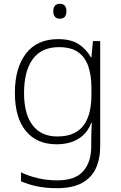

<svg xmlns="http://www.w3.org/2000/svg" viewBox="-20 -746 634 1006"><path d="M285 -541Q351 -541 391.5 -515Q432 -489 456 -446H459L467 -531H505V20Q505 87 482 136.5Q459 186 409 213Q359 240 279 240Q219 240 173 230Q127 220 90 204V157Q127 175 175.5 187Q224 199 280 199Q374 199 416 151Q458 103 458 22V-13Q458 -36 459 -57.5Q460 -79 461 -102H458Q437 -47 390.5 -18.5Q344 10 276 10Q173 10 115.5 -59.5Q58 -129 58 -260Q58 -390 116 -465.5Q174 -541 285 -541ZM289 -499Q197 -499 151.5 -436Q106 -373 106 -259Q106 -148 151 -89.5Q196 -31 280 -31Q333 -31 367.5 -48Q402 -65 422 -95Q442 -125 450.5 -164Q459 -203 459 -246V-285Q459 -351 442.5 -399Q426 -447 389 -473Q352 -499 289 -499ZM293 -726Q312 -726 320 -715.5Q328 -705 328 -687Q328 -669 320 -658.5Q312 -648 293 -648Q276 -648 267.5 -658.5Q259 -669 259 -687Q259 -705 267.5 -715.5Q276 -726 293 -726Z"/></svg>

Font: Noto Sans Syriac Eastern ExtraLight
Style: Regular
Weight: 250
Designer: Patrick Giasson and the Monotype Design Team
Foundry: Monotype Imaging Inc.
Version: Version 3.001